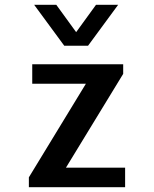

<svg xmlns="http://www.w3.org/2000/svg" viewBox="-20 -778 640 798"><path d="M100 0V-41L337 -430H114V-511H492V-471L254 -81H500V0ZM471 -758 346 -588H247L122 -758H214L328 -601H265L379 -758Z"/></svg>

Font: Chivo Mono Medium Medium
Style: Regular
Weight: 500
Monospace: yes
Version: Version 1.008